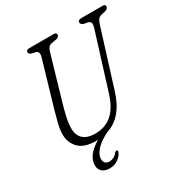

<svg xmlns="http://www.w3.org/2000/svg" viewBox="-205 -849 1141 1205"><g transform="rotate(-30 365.5 -247.0)"><path d="M471.5 -205 597 -607.5Q603 -627 600.2 -639.2Q597.5 -651.5 580.5 -656L552.5 -661Q532.5 -668.5 532.5 -681.5Q532.5 -700 557 -700H713.5Q731 -700 731 -685Q731 -668 704.5 -661L681.5 -656.5Q663 -651.5 654.2 -641Q645.5 -630.5 638 -607L510 -197.5Q461 -37 341 1.5Q284.5 29 253.5 62Q222.5 95 222 129Q222 148.5 233 158.2Q244 168 261.5 168Q275.5 168 290.8 161.2Q306 154.5 318 139Q326.5 129 334 130Q337.5 130.5 339.5 134.8Q341.5 139 337.5 147.5Q329 169 303 187.8Q277 206.5 243 206.5Q207 206.5 187.5 188.8Q168 171 169 141.5Q170 71 266 14Q260 14 253.5 14Q167 14 128 -27.5Q89 -69 90.5 -130Q91 -162.5 101 -202.8Q111 -243 122.5 -283.5L219 -613Q229.5 -651 203 -658L176.5 -663.5Q157.5 -670 157.5 -684Q158.5 -700 179 -700H357Q377 -700 376.5 -685.5Q376.5 -678 371.5 -672Q366.5 -666 353 -662.5L318.5 -657Q303 -653.5 294.8 -643.2Q286.5 -633 282 -617L185 -283.5Q173 -241 165 -204.5Q157 -168 156.5 -138Q155 -85 184.2 -56.5Q213.5 -28 273 -28Q344.5 -28 394 -70.8Q443.5 -113.5 471.5 -205Z"/></g></svg>

Font: Fraunces 144pt SuperSoft Light
Style: Italic
Weight: 300
Italic angle: -16°
Version: Version 1.000;[b76b70a41]